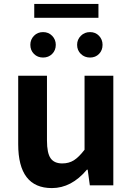

<svg xmlns="http://www.w3.org/2000/svg" viewBox="-20 -947 677 981"><path d="M245 14Q73 14 73 -210V-560H220V-229Q220 -165 238.5 -138.5Q257 -112 298 -112Q332 -112 357.5 -128Q383 -144 412 -182V-560H559V0H439L428 -80H424Q345 14 245 14ZM135 -718Q135 -745 153.5 -764Q172 -783 200 -783Q228 -783 246.5 -764Q265 -745 265 -718Q265 -690 246.5 -671.5Q228 -653 200 -653Q172 -653 153.5 -671.5Q135 -690 135 -718ZM155 -856V-927H483V-856ZM374 -718Q374 -745 393 -764Q412 -783 440 -783Q468 -783 486 -764Q504 -745 504 -718Q504 -690 486 -671.5Q468 -653 440 -653Q412 -653 393 -671.5Q374 -690 374 -718Z"/></svg>

Font: Noto Sans Korean Bold
Style: Bold
Weight: 700
Designer: Ryoko NISHIZUKA  (kana & ideographs); Paul D. Hunt (Latin, Greek & Cyrillic); Wenlong ZHANG  (bopomofo); Sandoll Communi
Foundry: Adobe Systems Incorporated
Version: Version 1.000;PS 1;hotconv 1.0.78;makeotf.lib2.5.61930